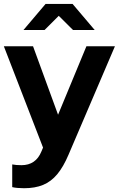

<svg xmlns="http://www.w3.org/2000/svg" viewBox="-20 -761 617 996"><path d="M104.7 215.4Q87.2 215.4 70.7 213.9Q54.3 212.4 43.4 209.7V91.9Q62.6 95.9 91.2 95.9Q165.7 95.9 194.7 25.1L203.3 4.7L0 -521H151.4L281.2 -165.8L428.3 -521H576.2L335.5 41.5Q308.8 104.5 277 142.8Q245.1 181 203.5 198.2Q161.9 215.4 104.7 215.4ZM358.8 -605.3 284.8 -678.9 211.1 -605.3H101.7L216.4 -740.6H356.5L471.3 -605.3Z"/></svg>

Font: Red Hat Display
Style: Regular
Weight: 300
Designer: Pentagram, MCKL
Foundry: Pentagram, MCKL
Version: Version 1.023